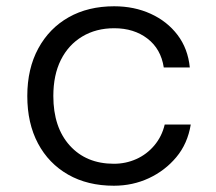

<svg xmlns="http://www.w3.org/2000/svg" viewBox="-20 -580 690 612"><path d="M343 12Q259 12 197 -23.5Q135 -59 101 -123Q67 -187 67 -274Q67 -361 102 -425.5Q137 -490 199 -525Q261 -560 344 -560Q408 -560 460.5 -536Q513 -512 546 -468.5Q579 -425 585 -365H502Q493 -424 450 -457Q407 -490 344 -490Q286 -490 242 -463.5Q198 -437 174 -389Q150 -341 150 -274Q150 -174 202.5 -116Q255 -58 343 -58Q381 -58 414.5 -73Q448 -88 472 -116.5Q496 -145 505 -183H588Q578 -122 542 -79Q506 -36 454.5 -12Q403 12 343 12Z"/></svg>

Font: Azeret Mono Light
Style: Regular
Weight: 300
Designer: Martin Vácha
Foundry: Displaay
Version: Version 1.002